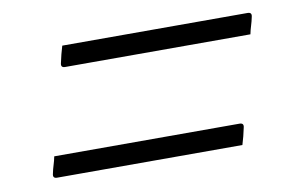

<svg xmlns="http://www.w3.org/2000/svg" viewBox="-45 -523 689 446"><g transform="rotate(-10 300.0 -300.0)"><path d="M123 -450H560Q571 -450 568 -439Q566 -429 563 -419.5Q560 -410 558 -400H121Q110 -400 113 -411Q115 -421 117.5 -430.5Q120 -440 123 -450ZM60 -200H497Q508 -200 505 -189Q503 -179 500.5 -169.5Q498 -160 495 -150H58Q47 -150 50 -161Q52 -171 55 -180.5Q58 -190 60 -200Z"/></g></svg>

Font: Recursive Mn Lnr St Lt
Style: Italic
Weight: 300
Italic angle: -15°
Monospace: yes
Version: Version 1.079;hotconv 1.0.112;makeotfexe 2.5.65598; ttfautoh